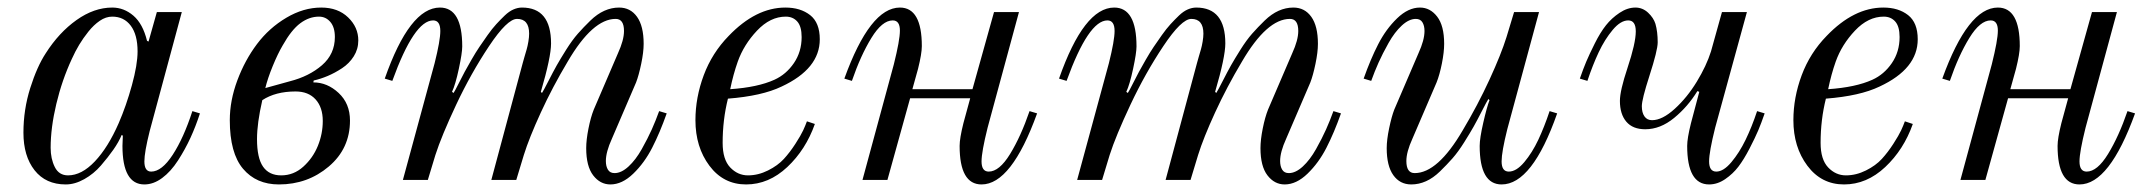

<svg xmlns="http://www.w3.org/2000/svg" viewBox="-20 -476 5691 508"><path d="M42 -125Q42 -186 60 -243Q78 -300 101 -335Q136 -390 182.5 -423Q229 -456 277 -456Q308 -456 333 -434.5Q358 -413 369 -368L373 -366L395 -444H461L376 -129Q362 -73 362 -49Q362 -22 380 -22Q408 -22 437 -66.5Q466 -111 489 -182L509 -176Q498 -142 484 -111.5Q470 -81 451 -51.5Q432 -22 409 -5Q386 12 362 12Q304 12 304 -90L305 -117L302 -119Q294 -100 280 -80Q266 -60 247 -38Q228 -16 203 -2Q178 12 154 12Q101 12 71.5 -25.5Q42 -63 42 -125ZM114 -85Q114 -56 125 -34Q136 -12 160 -12Q196 -12 231 -49Q266 -86 294 -150Q314 -196 329 -250.5Q344 -305 344 -340Q344 -384 326 -408Q308 -432 277 -432Q260 -432 244 -421Q228 -410 214 -392.5Q200 -375 189.5 -357.5Q179 -340 170 -320Q144 -264 129 -201Q114 -138 114 -85Z M682 -243 747 -261Q798 -274 832 -303.5Q866 -333 866 -378Q866 -404 854 -418Q842 -432 824 -432Q798 -432 774.5 -414.5Q751 -397 728 -356Q715 -334 701.5 -301Q688 -268 682 -243ZM660 -108Q660 -58 676 -35Q692 -12 724 -12Q757 -12 782.5 -35Q808 -58 821 -90Q834 -122 834 -156Q834 -192 815 -213Q796 -234 762 -234Q709 -234 674 -211Q660 -150 660 -108ZM588 -158Q588 -210 608 -263.5Q628 -317 660 -359.5Q692 -402 737.5 -429Q783 -456 830 -456Q874 -456 901 -430Q928 -404 928 -369Q928 -346 916 -327Q904 -308 885 -295.5Q866 -283 847 -275Q828 -267 810 -263L809 -258Q846 -258 876 -230Q906 -202 906 -157Q906 -83 850 -35.5Q794 12 718 12Q658 12 623 -29.5Q588 -71 588 -158Z M998 -268Q1064 -456 1144 -456Q1203 -456 1203 -353Q1203 -336 1194 -294Q1185 -252 1176 -233L1180 -230Q1184 -236 1193.5 -255Q1203 -274 1209.5 -286Q1216 -298 1227.5 -318Q1239 -338 1248.5 -352Q1258 -366 1270 -383Q1282 -400 1293 -412Q1304 -424 1315.5 -435Q1327 -446 1338.5 -451Q1350 -456 1361 -456Q1438 -456 1438 -361Q1438 -325 1411 -233L1414 -230Q1418 -236 1431 -261.5Q1444 -287 1453 -303Q1462 -319 1478 -344.5Q1494 -370 1509 -387Q1524 -404 1542 -421.5Q1560 -439 1579 -447.5Q1598 -456 1618 -456Q1648 -456 1665.5 -431.5Q1683 -407 1683 -360Q1683 -338 1676.5 -307Q1670 -276 1663 -258L1599 -109Q1583 -74 1583 -50Q1583 -36 1588.5 -27Q1594 -18 1606 -18Q1624 -18 1643 -35.5Q1662 -53 1678 -81.5Q1694 -110 1704.5 -133.5Q1715 -157 1724 -182L1744 -176Q1726 -125 1705.5 -85Q1685 -45 1655.5 -16.5Q1626 12 1595 12Q1568 12 1549.5 -12Q1531 -36 1531 -84Q1531 -106 1537 -136Q1543 -166 1551 -186L1615 -335Q1631 -370 1631 -394Q1631 -426 1609 -426Q1548 -426 1482 -313Q1442 -246 1411 -178.5Q1380 -111 1366 -66L1346 0H1280L1363 -309Q1364 -313 1367.5 -325Q1371 -337 1373.5 -345.5Q1376 -354 1378 -366Q1380 -378 1380 -387Q1380 -426 1348 -426Q1322 -426 1274 -354Q1226 -282 1187 -199Q1148 -116 1132 -66L1112 0H1046L1130 -309Q1145 -369 1145 -394Q1145 -422 1126 -422Q1076 -422 1018 -262Z M1820 -158Q1820 -218 1842 -277Q1864 -336 1908 -381Q1980 -456 2058 -456Q2098 -456 2123.5 -436Q2149 -416 2149 -372Q2149 -294 2048 -247Q1996 -222 1906 -215Q1892 -159 1892 -98Q1892 -54 1912 -33Q1932 -12 1959 -12Q1986 -12 2012 -25Q2038 -38 2054 -55.5Q2070 -73 2084.5 -95.5Q2099 -118 2105 -131Q2111 -144 2115 -155L2136 -148Q2112 -80 2063 -34Q2014 12 1954 12Q1894 12 1857 -37.5Q1820 -87 1820 -158ZM1912 -240Q1985 -245 2029 -265Q2060 -279 2080.5 -309Q2101 -339 2101 -378Q2101 -406 2089.5 -419Q2078 -432 2059 -432Q2018 -432 1983 -395Q1948 -358 1932 -313Q1920 -279 1912 -240Z M2214 -268Q2282 -456 2361 -456Q2419 -456 2419 -354Q2419 -334 2409 -294L2394 -240H2553L2610 -444H2676L2593 -138Q2577 -74 2577 -49Q2577 -22 2596 -22Q2624 -22 2652.5 -68.5Q2681 -115 2704 -182L2724 -176Q2656 12 2577 12Q2519 12 2519 -90Q2519 -110 2529 -150L2547 -216H2388L2328 0H2262L2345 -306Q2361 -370 2361 -395Q2361 -422 2342 -422Q2314 -422 2285.5 -375.5Q2257 -329 2234 -262Z M2782 -268Q2848 -456 2928 -456Q2987 -456 2987 -353Q2987 -336 2978 -294Q2969 -252 2960 -233L2964 -230Q2968 -236 2977.5 -255Q2987 -274 2993.5 -286Q3000 -298 3011.5 -318Q3023 -338 3032.5 -352Q3042 -366 3054 -383Q3066 -400 3077 -412Q3088 -424 3099.5 -435Q3111 -446 3122.5 -451Q3134 -456 3145 -456Q3222 -456 3222 -361Q3222 -325 3195 -233L3198 -230Q3202 -236 3215 -261.5Q3228 -287 3237 -303Q3246 -319 3262 -344.5Q3278 -370 3293 -387Q3308 -404 3326 -421.5Q3344 -439 3363 -447.5Q3382 -456 3402 -456Q3432 -456 3449.5 -431.5Q3467 -407 3467 -360Q3467 -338 3460.5 -307Q3454 -276 3447 -258L3383 -109Q3367 -74 3367 -50Q3367 -36 3372.5 -27Q3378 -18 3390 -18Q3408 -18 3427 -35.5Q3446 -53 3462 -81.5Q3478 -110 3488.5 -133.5Q3499 -157 3508 -182L3528 -176Q3510 -125 3489.5 -85Q3469 -45 3439.5 -16.5Q3410 12 3379 12Q3352 12 3333.5 -12Q3315 -36 3315 -84Q3315 -106 3321 -136Q3327 -166 3335 -186L3399 -335Q3415 -370 3415 -394Q3415 -426 3393 -426Q3332 -426 3266 -313Q3226 -246 3195 -178.5Q3164 -111 3150 -66L3130 0H3064L3147 -309Q3148 -313 3151.5 -325Q3155 -337 3157.5 -345.5Q3160 -354 3162 -366Q3164 -378 3164 -387Q3164 -426 3132 -426Q3106 -426 3058 -354Q3010 -282 2971 -199Q2932 -116 2916 -66L2896 0H2830L2914 -309Q2929 -369 2929 -394Q2929 -422 2910 -422Q2860 -422 2802 -262Z M3588 -268Q3606 -319 3626.5 -359Q3647 -399 3676.5 -427.5Q3706 -456 3737 -456Q3764 -456 3782.5 -432Q3801 -408 3801 -360Q3801 -338 3795 -308Q3789 -278 3781 -258L3717 -109Q3701 -74 3701 -50Q3701 -18 3723 -18Q3784 -18 3850 -131Q3890 -198 3921 -265.5Q3952 -333 3966 -378L3986 -444H4052L3968 -134Q3953 -74 3953 -49Q3953 -22 3972 -22Q3992 -22 4013 -47Q4034 -72 4050 -106Q4066 -140 4080 -182L4100 -176Q4034 12 3953 12Q3895 12 3895 -90Q3895 -110 3904.5 -151.5Q3914 -193 3921 -211L3918 -214Q3914 -208 3901 -182.5Q3888 -157 3879 -141Q3870 -125 3854 -99.5Q3838 -74 3823 -57Q3808 -40 3790 -22.5Q3772 -5 3753 3.5Q3734 12 3714 12Q3684 12 3666.5 -12.5Q3649 -37 3649 -84Q3649 -106 3655.5 -137Q3662 -168 3669 -186L3733 -335Q3749 -370 3749 -394Q3749 -408 3743.5 -417Q3738 -426 3726 -426Q3708 -426 3689 -408.5Q3670 -391 3654 -362.5Q3638 -334 3627.5 -310.5Q3617 -287 3608 -262Z M4160 -268Q4169 -294 4177 -313Q4185 -332 4199.5 -361Q4214 -390 4229 -409Q4244 -428 4265 -442Q4286 -456 4307 -456Q4326 -456 4340.5 -442.5Q4355 -429 4360 -413Q4366 -392 4366 -364Q4366 -343 4344 -275Q4324 -213 4324 -195Q4324 -178 4331 -168Q4338 -158 4351 -158Q4378 -158 4411 -188Q4444 -218 4469.5 -260Q4495 -302 4507 -340L4536 -444H4602L4518 -138Q4502 -74 4502 -49Q4502 -22 4521 -22Q4540 -22 4561 -47Q4582 -72 4598.5 -106Q4615 -140 4629 -182L4649 -176Q4640 -150 4632 -131Q4624 -112 4609 -83Q4594 -54 4579.5 -35Q4565 -16 4544.5 -2Q4524 12 4502 12Q4444 12 4444 -90Q4444 -110 4454 -150L4476 -233L4471 -235Q4446 -194 4409.5 -164Q4373 -134 4333 -134Q4300 -134 4283 -154Q4266 -174 4266 -209Q4266 -236 4286 -296Q4308 -362 4308 -393Q4308 -422 4288 -422Q4268 -422 4247 -397Q4226 -372 4210 -338Q4194 -304 4180 -262Z M4725 -158Q4725 -218 4747 -277Q4769 -336 4813 -381Q4885 -456 4963 -456Q5003 -456 5028.5 -436Q5054 -416 5054 -372Q5054 -294 4953 -247Q4901 -222 4811 -215Q4797 -159 4797 -98Q4797 -54 4817 -33Q4837 -12 4864 -12Q4891 -12 4917 -25Q4943 -38 4959 -55.5Q4975 -73 4989.5 -95.5Q5004 -118 5010 -131Q5016 -144 5020 -155L5041 -148Q5017 -80 4968 -34Q4919 12 4859 12Q4799 12 4762 -37.5Q4725 -87 4725 -158ZM4817 -240Q4890 -245 4934 -265Q4965 -279 4985.5 -309Q5006 -339 5006 -378Q5006 -406 4994.5 -419Q4983 -432 4964 -432Q4923 -432 4888 -395Q4853 -358 4837 -313Q4825 -279 4817 -240Z M5119 -268Q5187 -456 5266 -456Q5324 -456 5324 -354Q5324 -334 5314 -294L5299 -240H5458L5515 -444H5581L5498 -138Q5482 -74 5482 -49Q5482 -22 5501 -22Q5529 -22 5557.5 -68.5Q5586 -115 5609 -182L5629 -176Q5561 12 5482 12Q5424 12 5424 -90Q5424 -110 5434 -150L5452 -216H5293L5233 0H5167L5250 -306Q5266 -370 5266 -395Q5266 -422 5247 -422Q5219 -422 5190.5 -375.5Q5162 -329 5139 -262Z"/></svg>

Font: Old Standard TT
Style: Italic
Weight: 400
Italic angle: -15.2°
Designer: Alexey Kryukov <alexios@thessalonica.org.ru>
Version: Version 2.2